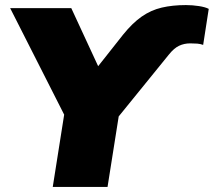

<svg xmlns="http://www.w3.org/2000/svg" viewBox="-20 -737 843 757"><path d="M188 0 233 -285 20 -705H261L367 -476L465 -600Q502 -646 538.5 -671.5Q575 -697 617.5 -707Q660 -717 713 -717Q739 -717 764.5 -713Q790 -709 803 -702L781 -560Q770 -564 758 -565Q746 -566 730 -566Q706 -566 686 -556.5Q666 -547 646 -522L448 -278L404 0Z"/></svg>

Font: Mulish ExtraBlack
Style: Italic
Weight: 1000
Italic angle: -9°
Designer: Vernon Adams
Foundry: Vernon Adams
Version: Version 3.603; ttfautohint (v1.8.3)